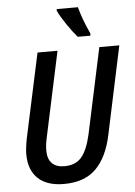

<svg xmlns="http://www.w3.org/2000/svg" viewBox="-62 -986 733 1043"><g transform="rotate(-5 304.5 -465.0)"><path d="M54 -168Q54 -201 64 -253L163 -714H272L173 -251Q164 -212 164 -179Q164 -134 187 -110Q210 -86 255 -86Q316 -86 348.5 -124Q381 -162 400 -246L500 -714H609L507 -234Q482 -115 419.5 -52.5Q357 10 244 10Q152 10 103 -36.5Q54 -83 54 -168ZM287 -930V-940H403Q420 -874 458 -792L457 -780H388Q362 -810 331.5 -855Q301 -900 287 -930Z"/></g></svg>

Font: Noto Sans UI NarrowMedium
Style: Italic
Weight: 500
Width: 4
Italic angle: -12°
Designer: Monotype Design Team
Foundry: Monotype Imaging Inc.
Version: Version 1.001